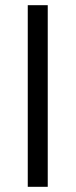

<svg xmlns="http://www.w3.org/2000/svg" viewBox="-20 -720 292 740"><path d="M87 0V-700H164V0Z"/></svg>

Font: Rosa Sans Light
Style: Regular
Weight: 300
Designer: Pentagram / MCKL
Foundry: Pentagram / MCKL
Version: Version 1.005;September 16, 2019;FontCreator 11.5.0.2425 64-